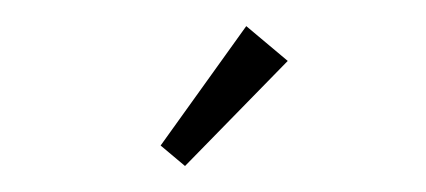

<svg xmlns="http://www.w3.org/2000/svg" viewBox="-31 -985 756 341"><g transform="rotate(-5 347.5 -814.0)"><path d="M485 -865 287 -695 247 -735 417 -933Z"/></g></svg>

Font: TypoPRO Sinkin Sans
Style: 400 Regular
Weight: 400
Designer: Keith Bates
Foundry: K-Type
Version: Sinkin Sans (version 1.0)  by Keith Bates   •   © 2014   www